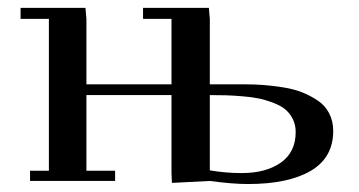

<svg xmlns="http://www.w3.org/2000/svg" viewBox="-20 -459 911 487"><path d="M32.2 -411.1V-439H196.8L199.2 -411.1V-245.1H415V-411.1H342.8V-439H509.8L512.2 -411.1V-245.1H601.1Q626 -245.1 648.2 -243.4Q670.4 -241.7 697.5 -237.5Q724.6 -233.4 746.1 -224.9Q767.6 -216.3 786.1 -203.9Q804.7 -191.4 814.9 -171.6Q825.2 -151.9 825.2 -127Q825.2 -59.1 768.1 -25.6Q710.9 7.8 608.9 7.8Q569.8 7.8 512.2 0L416 4.9L415 -20V-217.8H199.2V-25.9H272V0H56.2V-25.9H104V-411.1ZM512.2 -26.9Q552.7 -20 592.8 -20Q654.8 -20 692.4 -46.6Q730 -73.2 730 -124Q730 -142.6 722.4 -157.5Q714.8 -172.4 703.1 -181.9Q691.4 -191.4 672.6 -198.5Q653.8 -205.6 636.5 -209.2Q619.1 -212.9 594.7 -214.8Q570.3 -216.8 553.2 -217.3Q536.1 -217.8 512.2 -217.8Z"/></svg>

Font: Dehuti
Style: Bold
Weight: 700
Version: Version 1.2